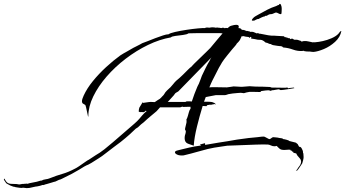

<svg xmlns="http://www.w3.org/2000/svg" viewBox="-427 -776 1782 991"><path d="M-289 195 -306 193H-309Q-313 195 -327.5 193Q-342 191 -347 190L-353 188H-354Q-356 188 -358 187.5Q-360 187 -362 186Q-369 184 -375 181Q-381 178 -386 175L-396 169Q-397 165 -402.5 158.5Q-408 152 -407 148L-403 146L-402 150Q-399 154 -396.5 158.5Q-394 163 -390 166Q-381 173 -367 173Q-353 173 -340 174Q-332 176 -326 176L-310 173L-308 174Q-305 172 -297 172.5Q-289 173 -288 171Q-286 173 -286 173Q-275 169 -262 167Q-249 165 -237 162Q-231 161 -225 158.5Q-219 156 -212 156Q-204 151 -191.5 149.5Q-179 148 -170 144Q-135 130 -105 121.5Q-75 113 -41 95Q-34 92 -19 82Q-4 72 10.5 61.5Q25 51 32 48Q55 32 67 25Q79 18 88 12Q97 6 112 -5.5Q127 -17 156 -42L267 -138Q283 -152 291.5 -162Q300 -172 308 -181.5Q316 -191 330 -203H328Q327 -203 327 -204Q327 -205 326 -205Q325 -205 321 -201Q317 -197 315 -197Q314 -197 305.5 -197.5Q297 -198 296 -197L289 -200Q289 -210 292 -220L309 -248Q311 -247 311 -246Q311 -245 312 -245Q314 -245 322.5 -246.5Q331 -248 340 -249Q349 -250 350 -250L371 -249H372Q379 -254 385 -258Q391 -262 398 -266Q401 -268 404.5 -272Q408 -276 409 -277Q419 -286 422 -292.5Q425 -299 435 -309Q455 -326 467.5 -342.5Q480 -359 501 -375Q505 -378 518 -391Q531 -404 544 -417Q557 -430 559 -430Q561 -433 575.5 -447.5Q590 -462 608.5 -479.5Q627 -497 641.5 -511.5Q656 -526 659 -529Q668 -540 676.5 -550Q685 -560 694 -571L722 -604H720Q717 -604 713.5 -604.5Q710 -605 707 -605H644Q619 -605 592.5 -605Q566 -605 546 -604Q538 -598 517 -595.5Q496 -593 477.5 -590.5Q459 -588 455 -583Q397 -573 337 -544Q277 -515 222 -473Q167 -431 123.5 -381Q80 -331 54.5 -278.5Q29 -226 29 -177Q29 -169 27 -176.5Q25 -184 22.5 -197.5Q20 -211 17 -223Q14 -235 12 -235L0 -242Q-4 -246 -4 -253Q-4 -260 -1 -268Q2 -276 5 -283Q22 -320 52.5 -357.5Q83 -395 120.5 -429.5Q158 -464 194 -490Q211 -501 228 -510Q245 -519 261 -529Q263 -530 274 -535.5Q285 -541 295.5 -546.5Q306 -552 307 -553Q317 -556 335 -563.5Q353 -571 374.5 -579Q396 -587 414 -593Q432 -599 442 -599H443Q450 -605 476.5 -611Q503 -617 535.5 -622Q568 -627 595.5 -629.5Q623 -632 631 -631L632 -632Q636 -634 643 -634Q651 -634 654 -633Q659 -634 662 -634.5Q665 -635 669 -635Q674 -635 678.5 -634.5Q683 -634 687 -633Q693 -635 701 -633Q707 -633 715 -631Q721 -633 722 -633H724Q726 -633 729.5 -632Q733 -631 734 -630Q736 -632 739 -632Q741 -632 743 -631.5Q745 -631 747 -631H748Q753 -636 757.5 -639Q762 -642 766 -643Q783 -648 792 -648Q810 -648 804 -631Q817 -631 821 -622H827Q829 -622 836 -620Q843 -618 843 -615Q843 -615 844 -616Q845 -617 846 -617Q849 -616 857.5 -614.5Q866 -613 866 -611L870 -612H873Q880 -612 886.5 -608.5Q893 -605 900 -603L903 -606Q905 -605 907 -604Q909 -603 912 -602Q913 -603 926.5 -600Q940 -597 957.5 -594Q975 -591 987 -592Q987 -592 1000.5 -591Q1014 -590 1027.5 -589.5Q1041 -589 1040 -588Q1041 -584 1043.5 -584Q1046 -584 1048 -584H1051L1052 -579Q1052 -579 1052 -579.5Q1052 -580 1053 -579V-584Q1055 -583 1057 -581Q1059 -579 1061 -578Q1061 -579 1061.5 -579Q1062 -579 1062 -579Q1063 -579 1063 -579.5Q1063 -580 1064 -580Q1067 -580 1068.5 -577.5Q1070 -575 1073 -574V-573L1074 -575L1081 -577L1092 -571H1101Q1108 -571 1111.5 -569.5Q1115 -568 1122 -566Q1128 -565 1128.5 -563Q1129 -561 1131 -560V-561Q1136 -564 1142 -564Q1154 -565 1165.5 -562Q1177 -559 1189 -557Q1191 -559 1194.5 -558Q1198 -557 1201 -558Q1217 -559 1239.5 -564Q1262 -569 1284 -578.5Q1306 -588 1319 -601Q1323 -605 1326.5 -610.5Q1330 -616 1335 -616Q1329 -584 1302.5 -560Q1276 -536 1245 -523Q1214 -510 1192 -508Q1188 -508 1182.5 -508.5Q1177 -509 1172 -510H1165Q1160 -510 1154.5 -510.5Q1149 -511 1144 -512Q1144 -512 1143 -512.5Q1142 -513 1142 -514H1140Q1139 -513 1135 -513Q1110 -511 1085.5 -520Q1061 -529 1035 -531L1034 -532H1033Q1032 -535 1027.5 -536.5Q1023 -538 1021 -538H1017Q1016 -538 1004.5 -539.5Q993 -541 983 -543Q973 -545 973 -548L968 -549H967Q963 -549 956 -553Q949 -557 946 -555Q932 -567 925.5 -569Q919 -571 912 -570.5Q905 -570 889 -574L870 -577H869V-581H871L872 -582L864 -586L862 -580Q860 -581 856 -585Q849 -586 843 -586.5Q837 -587 830 -590Q828 -588 827 -588Q825 -588 821 -590Q818 -582 811 -569Q810 -567 803.5 -559.5Q797 -552 795 -551Q794 -547 784.5 -536.5Q775 -526 771 -521Q761 -509 744.5 -488.5Q728 -468 719 -454Q717 -451 715 -447Q713 -443 711 -440Q709 -438 703 -426.5Q697 -415 690 -401Q683 -387 677 -375.5Q671 -364 670 -362Q666 -355 662.5 -346Q659 -337 654 -326L653 -325Q661 -326 668 -326Q675 -326 683 -326L744 -325Q749 -325 762 -327.5Q775 -330 779 -330Q784 -330 798 -329Q812 -328 816 -328H823Q827 -328 842.5 -329.5Q858 -331 862 -331Q865 -331 876 -330Q887 -329 894 -329Q910 -329 930.5 -328.5Q951 -328 967 -327Q969 -327 971 -325.5Q973 -324 978 -324L1044 -323Q1052 -323 1056 -325Q1056 -323 1061 -320Q1066 -322 1074 -322.5Q1082 -323 1090 -324Q1090 -324 1091 -323Q1092 -322 1092 -321Q1081 -319 1065.5 -316.5Q1050 -314 1038 -312.5Q1026 -311 1023 -311Q1019 -311 1017 -313Q1015 -315 1010 -315Q1006 -315 995 -312.5Q984 -310 975 -310Q973 -309 973 -307Q969 -307 965.5 -308.5Q962 -310 957 -310Q955 -310 943.5 -309Q932 -308 922 -306Q918 -306 918 -301Q909 -301 896 -301.5Q883 -302 872.5 -302Q862 -302 862 -302L846 -299L832 -295Q828 -295 824.5 -296Q821 -297 816 -297Q813 -297 800.5 -296Q788 -295 774 -293.5Q760 -292 752 -290Q748 -289 743 -287Q738 -285 733 -285H687L635 -275L626 -251H642Q649 -251 656.5 -250.5Q664 -250 669 -249Q670 -249 670.5 -248Q671 -247 672 -247Q677 -247 683 -242Q689 -237 684 -237Q683 -237 683 -238Q683 -239 681 -239Q679 -239 674 -237.5Q669 -236 664 -236L662 -233Q661 -233 661 -234.5Q661 -236 659 -236Q658 -236 652.5 -235Q647 -234 642 -233L639 -228L619 -229Q603 -177 589.5 -122Q576 -67 573 -24Q560 -28 543 -34.5Q526 -41 526 -63Q526 -67 526.5 -71Q527 -75 528 -79Q530 -83 531.5 -92Q533 -101 533 -105Q532 -105 532 -106L531 -105Q531 -100 530 -98Q528 -102 528 -104Q527 -111 532 -128.5Q537 -146 536 -152L535 -159Q539 -165 542.5 -177.5Q546 -190 548 -197Q551 -208 554.5 -212Q558 -216 556 -225Q545 -225 534.5 -224.5Q524 -224 519 -224H518Q517 -224 516 -225Q515 -226 513 -226L512 -225Q511 -225 508 -223.5Q505 -222 503 -222H399Q392 -215 387 -208.5Q382 -202 374 -196L350 -176Q341 -169 332.5 -161Q324 -153 315 -145L301 -134L285 -119L274 -112L242 -82Q237 -77 231 -72.5Q225 -68 220 -63Q213 -57 195.5 -43Q178 -29 162 -18Q140 -2 119.5 14.5Q99 31 81 42Q56 58 44.5 65Q33 72 28 74Q23 76 19.5 77.5Q16 79 8 83.5Q0 88 -19 100Q-37 111 -56 121Q-75 131 -94 140Q-98 142 -108 147Q-118 152 -122 152L-141 161Q-145 162 -149.5 163Q-154 164 -159 166Q-166 168 -172.5 170Q-179 172 -186 174Q-192 175 -197.5 177.5Q-203 180 -209 179Q-212 181 -225 184Q-238 187 -243 187L-275 194Q-279 195 -282.5 194.5Q-286 194 -289 195ZM439 -250H531L532 -251Q533 -253 542 -253Q547 -253 552.5 -253Q558 -253 563 -252Q576 -292 591 -327Q593 -332 595 -335.5Q597 -339 599 -343Q604 -354 607.5 -364.5Q611 -375 615 -385Q624 -404 634 -424.5Q644 -445 654 -461L661 -475L665 -480Q662 -477 658.5 -474Q655 -471 652 -467L493 -304Q489 -301 483.5 -298.5Q478 -296 475 -291L470 -284L441 -252ZM1100 105 1107 98Q1111 90 1117 83Q1123 76 1125 69Q1126 66 1126.5 63.5Q1127 61 1127 59Q1127 48 1120 41Q1113 34 1108 27Q1106 25 1105 22Q1104 19 1102 16L1086 12L1088 8H1087Q1082 8 1078.5 3Q1075 -2 1071 1Q1071 -2 1072 -3Q1063 -4 1055.5 -3Q1048 -2 1040 -2Q1036 -2 1032 -2.5Q1028 -3 1024 -4Q1018 -6 1011.5 -12.5Q1005 -19 1001 -23Q998 -22 995.5 -21.5Q993 -21 990 -21Q980 -21 972 -25Q964 -29 956 -30Q931 -31 891.5 -29.5Q852 -28 812 -26.5Q772 -25 746 -24L719 -20Q674 -14 645.5 -7Q617 0 590 8Q563 16 521 26Q501 28 488.5 22.5Q476 17 476 10Q476 3 491 0Q495 -1 513 -5.5Q531 -10 550.5 -14.5Q570 -19 578 -20L611 -25Q609 -27 608 -27L605 -30L631 -37Q633 -31 631 -28L702 -40Q713 -42 724.5 -43.5Q736 -45 747 -47Q767 -51 796.5 -55.5Q826 -60 855.5 -63.5Q885 -67 902 -68Q908 -69 922.5 -70.5Q937 -72 939 -70L962 -58H963Q968 -58 973.5 -63Q979 -68 984 -68Q992 -67 999.5 -66.5Q1007 -66 1014 -64Q1019 -63 1025.5 -62.5Q1032 -62 1035 -58Q1040 -58 1052.5 -54.5Q1065 -51 1067 -48L1099 -40Q1102 -39 1104 -36.5Q1106 -34 1109 -33L1116 -20L1118 -18Q1125 -20 1131 -8.5Q1137 3 1137 8V15L1138 14Q1139 15 1139 19Q1139 23 1139.5 27Q1140 31 1140 35Q1140 42 1137 53L1133 67Q1129 73 1120.5 86Q1112 99 1107 104ZM874 -669Q874 -669 873.5 -670Q873 -671 873 -672Q873 -676 879 -682Q884 -688 892 -692.5Q900 -697 907 -701Q930 -714 952 -725.5Q974 -737 999 -745Q1002 -747 1005.5 -748.5Q1009 -750 1013 -751Q1013 -754 1017 -756Q1022 -756 1023.5 -750Q1025 -744 1026 -742Q1027 -738 1027 -734Q1027 -730 1027 -726Q1027 -719 1026.5 -714.5Q1026 -710 1026 -710Q1027 -710 1025.5 -706Q1024 -702 1021 -703Q1014 -704 1008 -708Q1002 -712 995 -711Q991 -710 988 -708Q985 -706 981 -705Q977 -703 971.5 -703Q966 -703 961 -701Q956 -699 952 -696Q948 -693 941 -694Q939 -694 939 -690Q935 -692 924 -686.5Q913 -681 909 -679Q909 -678 907 -678H906Q901 -678 896 -675Q891 -672 886 -670Q884 -669 881.5 -669.5Q879 -670 877 -670Q877 -669 874 -669Z"/></svg>

Font: Cherish
Style: Regular
Weight: 400
Designer: Robert E. Leuschke
Foundry: Robert E. Leuschke
Version: Version 1.005